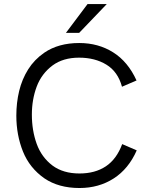

<svg xmlns="http://www.w3.org/2000/svg" viewBox="-20 -934 750 964"><path d="M379 10Q274.5 10 203 -38.5Q128.5 -90.5 95.2 -173.5Q62 -256.5 62 -353.5Q62 -418 76.2 -477.2Q90.5 -536.5 121.5 -585.8Q152.5 -635 202.5 -669.5Q273.5 -718 378 -718Q473.5 -718 548 -671.2Q622.5 -624.5 665.5 -530L592.5 -498.5Q572 -574 514.5 -609.2Q457 -644.5 377 -644.5Q297 -644.5 244 -605.5Q188.5 -564 164.2 -499Q140 -434 140 -358.5Q140 -279 164.2 -211.8Q188.5 -144.5 244 -102.5Q297.5 -63 379 -63Q457.5 -63 511.5 -99Q565.5 -135 593.5 -210.5L666.5 -179Q625.5 -86 550.8 -38Q476 10 379 10ZM377.5 -769H311L419.5 -913.5H516Z"/></svg>

Font: Acari Sans
Style: Regular
Weight: 400
Designer: Alfredo Marco Pradil and Stefan Peev (font) & Cristiano Sobral (main changes)
Foundry: Alfredo Marco Pradil and Stefan Peev (font) & Cristiano Sobral (main changes)
Version: Version 1.063; ttfautohint (v1.8.3)